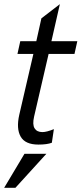

<svg xmlns="http://www.w3.org/2000/svg" viewBox="-20 -686 392 924"><path d="M165 9.8Q101.1 9.8 79.3 -28.8Q57.6 -67.4 72.8 -133.8L140.6 -426.3H64L77.6 -487.8H154.8L179.2 -597.7L268.1 -666L227.5 -487.8H352.1L338.4 -426.3H213.9L144 -124.5Q135.3 -86.4 146.5 -68.4Q157.7 -50.3 184.1 -50.3Q204.1 -50.3 239.3 -64.5L229.5 1Q206.1 9.8 165 9.8ZM0 217.8 97.7 54.2H203.1L54.2 217.8Z"/></svg>

Font: HK Grotesk Italic
Style: Regular
Weight: 400
Italic angle: -13°
Designer: Alfredo Marco Pradil and Stefan Peev
Foundry: Hanken Design Co.
Version: Version 1.000;PS 001.000;hotconv 1.0.88;makeotf.lib2.5.64775